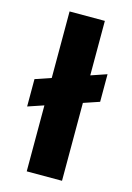

<svg xmlns="http://www.w3.org/2000/svg" viewBox="-110 -764 562 820"><g transform="rotate(15 171.0 -353.5)"><path d="M23 -389 319 -490V-368L23 -268ZM93 0V-707H249V0Z"/></g></svg>

Font: Bricolage Grotesque 24pt SemiCondensed ExtraBold
Style: Regular
Weight: 800
Width: 4
Designer: Mathieu Triay
Foundry: Atelier Triay
Version: Version 1.001;gftools[0.9.33.dev8+g029e19f]